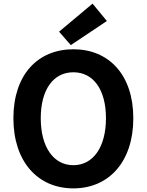

<svg xmlns="http://www.w3.org/2000/svg" viewBox="-20 -1026 810 1060"><path d="M385 14C581 14 716 -133 716 -373C716 -613 581 -754 385 -754C189 -754 54 -614 54 -373C54 -133 189 14 385 14ZM385 -114C275 -114 205 -215 205 -373C205 -532 275 -627 385 -627C495 -627 565 -532 565 -373C565 -215 495 -114 385 -114ZM371 -777 570 -910 491 -1006 306 -851Z"/></svg>

Font: Source Han Sans JP
Style: Bold
Weight: 700
Designer: Ryoko NISHIZUKA 西塚涼子 (kana, bopomofo & ideographs); Paul D. Hunt (Latin, Greek & Cyrillic); Sandoll Communications 산돌커뮤니
Foundry: Adobe
Version: Version 2.002;hotconv 1.0.116;makeotfexe 2.5.65601